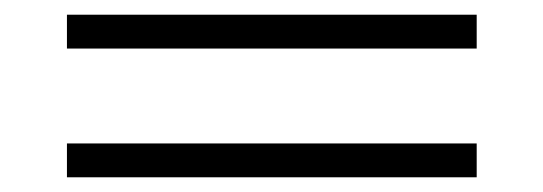

<svg xmlns="http://www.w3.org/2000/svg" viewBox="-20 -400 738 261"><path d="M628 -380H71V-334H628ZM628 -205H71V-159H628Z"/></svg>

Font: Coconat Demi
Style: Regular
Weight: 400
Designer: Sara Lavazza
Foundry: Collletttivo
Version: Version 1.000;Glyphs 3.2 (3217)